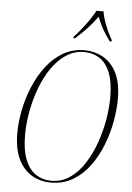

<svg xmlns="http://www.w3.org/2000/svg" viewBox="-62 -990 719 1047"><g transform="rotate(5 297.5 -466.5)"><path d="M257 11Q199 11 152.5 -16Q106 -43 78.5 -99Q51 -155 51 -242Q51 -302 64 -368Q77 -434 103.5 -497.5Q130 -561 169 -612Q208 -663 260 -693.5Q312 -724 378 -724Q431 -724 477.5 -699Q524 -674 552.5 -619Q581 -564 581 -474Q581 -417 569 -351Q557 -285 532 -221Q507 -157 468.5 -104.5Q430 -52 377 -20.5Q324 11 257 11ZM258 1Q315 1 360 -30.5Q405 -62 438.5 -114Q472 -166 494.5 -229.5Q517 -293 528 -358Q539 -423 539 -479Q539 -564 518 -615.5Q497 -667 460.5 -690.5Q424 -714 377 -714Q321 -714 276 -683.5Q231 -653 197 -602.5Q163 -552 140 -489Q117 -426 105.5 -361Q94 -296 94 -238Q94 -152 115.5 -99.5Q137 -47 174 -23Q211 1 258 1ZM311 -792Q329 -811 351 -838Q373 -865 392 -893Q411 -921 423 -944H462Q464 -922 474 -893.5Q484 -865 496 -838Q508 -811 520 -792L519 -784H510Q483 -820 467 -849Q451 -878 438 -913Q411 -876 384.5 -847.5Q358 -819 319 -784H310Z"/></g></svg>

Font: Noto Serif Display Condensed ExtraLight
Style: Italic
Weight: 200
Width: 3
Italic angle: -12°
Designer: Monotype Design Team
Foundry: Monotype Imaging Inc.
Version: Version 2.009